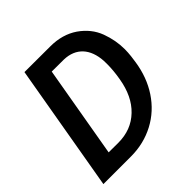

<svg xmlns="http://www.w3.org/2000/svg" viewBox="-186 -861 1011 1011"><g transform="rotate(-45 319.5 -355.5)"><path d="M225.1 0C288.1 0 346.2 -14.2 398.9 -42C451.7 -69.8 494.6 -109.4 528.3 -160.2C561.5 -210.4 583 -268.6 592.8 -334L598.1 -372.6C600.1 -390.1 601.1 -407.2 601.1 -423.8C601.1 -466.8 593.3 -510.3 576.7 -555.2C560.1 -599.6 530.3 -636.7 487.8 -666.5C444.8 -695.8 393.6 -710.4 334.5 -710.4L142.1 -710.9L19 0ZM335.9 -610.8C423.3 -608.4 473.6 -552.2 479.5 -458C480 -450.2 480 -441.9 480 -433.6C480 -402.8 477.1 -367.7 470.2 -328.6C458 -256.8 431.2 -200.2 388.7 -159.7C346.2 -118.7 292.5 -98.1 228 -98.1L156.7 -98.6L245.6 -611.3Z"/></g></svg>

Font: Roboto Medium
Style: Italic
Weight: 500
Italic angle: -12°
Designer: Google
Version: Version 2.137; 2017